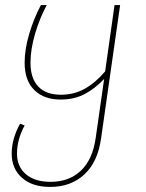

<svg xmlns="http://www.w3.org/2000/svg" viewBox="-20 -539 574 756"><path d="M453 -519 378 6Q365 99 312 148Q259 197 178 197H177Q107 197 66.5 161Q26 125 26 66Q26 8 59 -52L77 -45Q47 10 47 66Q47 117 82 147Q117 177 179 177Q252 177 298.5 133Q345 89 357 3L390 -228Q354 -190 313 -168.5Q272 -147 219 -147Q153 -147 115 -184.5Q77 -222 77 -292Q77 -345 95 -405.5Q113 -466 141 -519H164Q136 -467 118 -405.5Q100 -344 100 -292Q100 -231 130.5 -198.5Q161 -166 220 -166Q272 -166 314.5 -190Q357 -214 394 -258L431 -519Z"/></svg>

Font: FiraGO Thin
Style: Italic
Weight: 100
Italic angle: -8°
Designer: bBox Type GmbH
Foundry: bBox Type GmbH
Version: Version 1.001